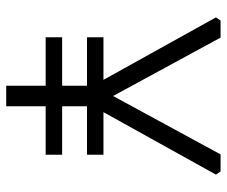

<svg xmlns="http://www.w3.org/2000/svg" viewBox="-76 -654 730 618"><g transform="rotate(90 289.0 -345.0)"><path d="M36 -675 46 -690H101L289 -344L477 -690H532L542 -675L341 -313H478V-260H322V-180H478V-127H322V0H256V-127H100V-180H256V-260H100V-313H237Z"/></g></svg>

Font: Oxanium Light
Style: Regular
Weight: 300
Designer: Severin Meyer
Version: Version 1.000